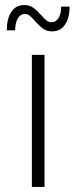

<svg xmlns="http://www.w3.org/2000/svg" viewBox="-20 -739 301 759"><path d="M106 -522H156V0H106ZM119 -655Q106 -670 97.5 -677Q89 -684 78 -684Q61 -684 50.5 -666.5Q40 -649 40 -619H7Q7 -666 25 -692.5Q43 -719 76 -719Q97 -719 111.5 -708.5Q126 -698 143 -679Q155 -665 164 -658Q173 -651 184 -651Q201 -651 211.5 -668Q222 -685 222 -713H255Q255 -668 237 -641.5Q219 -615 186 -615Q165 -615 150.5 -625.5Q136 -636 119 -655Z"/></svg>

Font: Idrija Light
Style: Regular
Weight: 300
Designer: Julieta Ulanovsky
Foundry: Julieta Ulanovsky
Version: Version 7.200